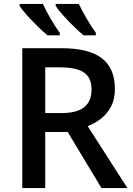

<svg xmlns="http://www.w3.org/2000/svg" viewBox="-20 -960 679 980"><path d="M294.4 -713.9Q433.1 -713.9 499.8 -662.8Q566.4 -611.8 566.4 -506.3Q566.4 -453.6 546.9 -416.3Q527.3 -378.9 495.6 -354.5Q463.9 -330.1 427.7 -315.9L630.4 0H498L325.7 -286.1H210.9V0H93.8V-713.9ZM286.6 -616.2H210.9V-382.8H292Q373 -382.8 410.2 -413.1Q447.3 -443.4 447.3 -502.4Q447.3 -564.5 408 -590.3Q368.7 -616.2 286.6 -616.2ZM382.3 -939.9Q398.4 -906.2 423.3 -863.5Q448.2 -820.8 469.2 -792.5V-779.8H406.2Q383.8 -798.3 354.7 -826.9Q325.7 -855.5 300.3 -883.8Q274.9 -912.1 264.2 -930.2V-939.9ZM198.7 -939.9Q214.4 -906.2 239 -863.5Q263.7 -820.8 285.2 -792.5V-779.8H222.7Q199.7 -798.3 170.7 -826.9Q141.6 -855.5 116.2 -883.8Q90.8 -912.1 80.1 -930.2V-939.9Z"/></svg>

Font: Open Sans SemiBold
Style: Regular
Weight: 600
Designer: Monotype Design Team
Foundry: Monotype Imaging Inc.
Version: Version 3.003; ttfautohint (v1.8.4)